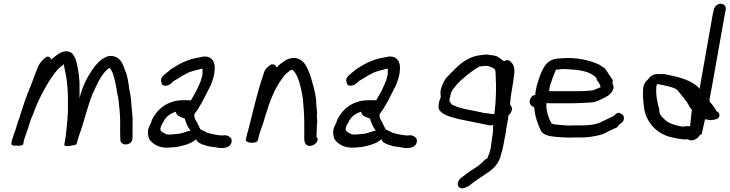

<svg xmlns="http://www.w3.org/2000/svg" viewBox="-20 -781 3880 1021"><path d="M40 -18C39 -13 44 -8 52 -7H53C54 -7 58 -5 65 -7C70 -6 78 -6 83 -6H84C93 -7 103 -10 104 -15L105 -24C110 -50 121 -74 130 -101L143 -143C147 -153 151 -164 156 -173C177 -236 206 -290 236 -341C257 -374 283 -414 312 -433H313L314 -435L319 -440C323 -415 326 -406 331 -379C337 -347 340 -305 341 -271C341 -241 342 -210 341 -179C340 -170 338 -158 339 -147C334 -108 334 -82 327 -41L322 -12C319 4 381 -9 387 -14L388 -18C388 -20 390 -24 391 -29C394 -41 398 -53 402 -65C426 -130 445 -213 471 -279C494 -329 517 -383 552 -413C557 -417 557 -417 563 -420C568 -413 573 -408 576 -399C576 -398 580 -391 580 -391L587 -367C592 -349 598 -322 601 -302C603 -289 603 -279 608 -267C613 -230 618 -183 619 -142C619 -108 618 -74 620 -41C618 -25 631 -12 649 -13C654 -13 660 -14 666 -17H667C691 -29 683 -54 685 -67V-69C684 -87 685 -98 685 -117V-141C686 -158 683 -171 682 -188C678 -230 677 -270 667 -309C664 -339 658 -371 650 -396H649C639 -421 635 -443 617 -463C599 -483 561 -494 530 -470C509 -460 498 -444 484 -428C450 -383 422 -332 405 -268L403 -256V-341C401 -367 399 -393 394 -417C390 -437 386 -454 382 -468H381C374 -483 365 -507 336 -508C328 -509 320 -507 313 -505H312C289 -496 271 -480 252 -464C250 -472 244 -480 233 -480H230C211 -469 195 -452 184 -430C164 -383 148 -333 128 -287L127 -286C126 -282 125 -277 123 -273C108 -236 98 -198 85 -161V-160C85 -158 84 -154 82 -151L81 -150C78 -140 75 -130 71 -119C65 -101 62 -86 55 -71L54 -69C53 -61 47 -46 44 -37Z M767 -86C766 -66 768 -47 779 -34C798 -11 831 7 878 4C886 4 893 3 901 2C919 2 937 -3 953 -7C977 -13 1005 -23 1023 -41C1025 -35 1030 -29 1034 -24C1043 -19 1055 -12 1070 -9C1083 -2 1106 -1 1125 2C1155 10 1207 11 1212 -29C1213 -33 1211 -37 1210 -41L1211 -43C1204 -51 1191 -65 1168 -61H1159C1157 -60 1155 -60 1155 -60L1154 -61L1136 -63L1119 -66C1108 -68 1093 -72 1083 -75C1071 -80 1059 -88 1046 -93C1043 -99 1039 -105 1037 -111V-113C1035 -116 1032 -117 1031 -121L1032 -122C1023 -140 1013 -148 1013 -172C1017 -179 1022 -187 1028 -194V-195H1029C1051 -230 1069 -264 1088 -303L1102 -331C1110 -352 1116 -369 1120 -393C1122 -404 1121 -414 1122 -423V-424C1121 -456 1103 -485 1061 -480C1027 -473 1001 -470 971 -457C938 -445 914 -428 886 -411H885V-410C874 -396 826 -374 838 -345C840 -314 879 -324 894 -341C904 -351 912 -356 929 -365C942 -374 958 -383 971 -389V-390H972C995 -403 1023 -407 1054 -416H1057V-407V-392V-386C1052 -360 1043 -337 1032 -316V-315C1023 -293 1007 -269 995 -247C994 -247 990 -248 987 -248H953C875 -248 816 -204 787 -141C785 -136 785 -131 783 -128C776 -114 770 -104 767 -87ZM833 -96 834 -101C835 -108 842 -123 847 -130H848V-131C860 -159 884 -177 915 -187C915 -187 916 -182 917 -180C921 -164 942 -158 961 -151L963 -149C969 -129 978 -105 991 -89H992C993 -89 993 -88 994 -87C970 -82 944 -69 921 -69L915 -68L900 -67L895 -66H884C881 -65 878 -65 875 -66H874C869 -66 863 -66 861 -69H860L859 -70H858V-71C851 -73 845 -76 842 -80C837 -83 832 -88 833 -96Z M1287 -32C1296 -27 1302 -21 1317 -22C1324 -21 1350 -23 1352 -37C1360 -82 1379 -117 1390 -162L1396 -180C1413 -238 1434 -291 1461 -335C1471 -352 1484 -367 1495 -383L1518 -403C1522 -406 1524 -407 1529 -410C1533 -410 1539 -407 1542 -404C1567 -374 1578 -325 1587 -278L1591 -252C1592 -235 1594 -217 1595 -199C1599 -155 1598 -109 1598 -61V-43C1598 -27 1603 -7 1624 -5H1625C1645 -5 1665 -17 1669 -37C1670 -42 1670 -47 1663 -52C1663 -70 1665 -93 1665 -112L1667 -130C1667 -149 1663 -167 1666 -185C1663 -203 1661 -229 1661 -250C1661 -252 1662 -248 1661 -250C1659 -261 1658 -271 1656 -282L1649 -314C1643 -336 1637 -355 1631 -377H1630L1631 -378C1616 -411 1607 -452 1567 -468C1536 -481 1503 -466 1483 -449C1481 -448 1476 -445 1472 -442L1461 -433C1459 -431 1457 -428 1453 -423C1452 -424 1451 -425 1449 -426C1446 -434 1436 -441 1423 -439L1422 -438C1406 -430 1388 -412 1383 -393C1354 -309 1333 -220 1310 -128L1299 -86C1296 -74 1291 -59 1289 -46Z M1752 -86C1751 -66 1753 -47 1764 -34C1783 -11 1816 7 1863 4C1871 4 1878 3 1886 2C1904 2 1922 -3 1938 -7C1962 -13 1990 -23 2008 -41C2010 -35 2015 -29 2019 -24C2028 -19 2040 -12 2055 -9C2068 -2 2091 -1 2110 2C2140 10 2192 11 2197 -29C2198 -33 2196 -37 2195 -41L2196 -43C2189 -51 2176 -65 2153 -61H2144C2142 -60 2140 -60 2140 -60L2139 -61L2121 -63L2104 -66C2093 -68 2078 -72 2068 -75C2056 -80 2044 -88 2031 -93C2028 -99 2024 -105 2022 -111V-113C2020 -116 2017 -117 2016 -121L2017 -122C2008 -140 1998 -148 1998 -172C2002 -179 2007 -187 2013 -194V-195H2014C2036 -230 2054 -264 2073 -303L2087 -331C2095 -352 2101 -369 2105 -393C2107 -404 2106 -414 2107 -423V-424C2106 -456 2088 -485 2046 -480C2012 -473 1986 -470 1956 -457C1923 -445 1899 -428 1871 -411H1870V-410C1859 -396 1811 -374 1823 -345C1825 -314 1864 -324 1879 -341C1889 -351 1897 -356 1914 -365C1927 -374 1943 -383 1956 -389V-390H1957C1980 -403 2008 -407 2039 -416H2042V-407V-392V-386C2037 -360 2028 -337 2017 -316V-315C2008 -293 1992 -269 1980 -247C1979 -247 1975 -248 1972 -248H1938C1860 -248 1801 -204 1772 -141C1770 -136 1770 -131 1768 -128C1761 -114 1755 -104 1752 -87ZM1818 -96 1819 -101C1820 -108 1827 -123 1832 -130H1833V-131C1845 -159 1869 -177 1900 -187C1900 -187 1901 -182 1902 -180C1906 -164 1927 -158 1946 -151L1948 -149C1954 -129 1963 -105 1976 -89H1977C1978 -89 1978 -88 1979 -87C1955 -82 1929 -69 1906 -69L1900 -68L1885 -67L1880 -66H1869C1866 -65 1863 -65 1860 -66H1859C1854 -66 1848 -66 1846 -69H1845L1844 -70H1843V-71C1836 -73 1830 -76 1827 -80C1822 -83 1817 -88 1818 -96Z M2326 -312C2320 -295 2323 -275 2324 -264C2320 -255 2316 -244 2314 -234C2312 -221 2311 -208 2315 -198C2327 -179 2350 -168 2375 -160L2418 -148C2475 -137 2529 -125 2586 -114H2588C2594 -115 2594 -114 2603 -116C2599 -88 2605 -101 2600 -71C2600 -64 2598 -57 2597 -49C2596 -44 2590 3 2590 3C2590 3 2590 4 2589 8C2588 15 2586 21 2584 26V27C2582 38 2575 47 2572 60C2572 62 2564 64 2558 69C2546 82 2535 92 2520 103C2495 119 2469 136 2444 156L2433 164H2432C2417 177 2405 202 2423 216C2438 227 2460 215 2471 209H2472C2492 192 2514 178 2537 161C2546 156 2553 152 2561 145C2598 123 2636 91 2646 34C2648 28 2651 21 2652 14C2653 12 2653 7 2654 4L2657 -9C2659 -23 2666 -58 2669 -73C2672 -88 2670 -84 2672 -98L2676 -117C2681 -144 2681 -143 2684 -168C2691 -173 2697 -180 2701 -193C2704 -201 2703 -209 2699 -214L2692 -227C2694 -246 2696 -266 2699 -286L2701 -296C2707 -328 2711 -360 2715 -393C2717 -413 2713 -436 2701 -447C2692 -458 2682 -468 2660 -455C2660 -455 2659 -455 2659 -456C2654 -462 2645 -463 2641 -470H2640C2637 -472 2631 -475 2628 -479C2616 -484 2605 -487 2589 -488C2580 -490 2571 -491 2564 -491H2563C2557 -490 2550 -489 2545 -489H2544C2537 -488 2530 -487 2524 -486C2480 -479 2442 -454 2414 -428C2404 -419 2397 -412 2387 -401C2380 -395 2371 -387 2363 -377C2345 -361 2334 -337 2326 -312ZM2371 -258 2374 -265 2375 -274C2376 -278 2378 -282 2379 -288L2384 -299C2397 -318 2411 -335 2428 -351C2447 -369 2466 -384 2487 -400H2488C2500 -410 2514 -418 2529 -427L2533 -428C2537 -428 2541 -429 2544 -429H2545C2548 -430 2552 -430 2559 -431C2581 -431 2600 -423 2612 -412C2616 -404 2615 -391 2616 -375V-372C2619 -320 2618 -282 2614 -222C2612 -213 2612 -204 2611 -194C2610 -187 2610 -180 2609 -174C2609 -174 2605 -175 2603 -175H2597C2594 -175 2589 -176 2583 -177C2568 -179 2550 -180 2537 -184L2509 -190C2468 -198 2425 -205 2394 -220L2384 -224L2376 -234C2370 -239 2369 -244 2371 -258Z M2797 -246C2793 -224 2809 -216 2821 -210C2824 -163 2838 -127 2853 -93C2864 -62 2902 -56 2938 -53C2966 -51 2995 -48 3027 -50H3066C3094 -50 3116 -52 3141 -57C3170 -62 3190 -67 3216 -83C3230 -89 3245 -96 3259 -103H3260C3266 -108 3270 -115 3274 -120C3282 -124 3295 -133 3297 -146C3300 -163 3293 -172 3282 -177C3267 -188 3252 -174 3245 -165C3224 -155 3202 -144 3180 -134L3179 -133C3148 -118 3111 -114 3068 -114H3029C3002 -112 2978 -115 2954 -117C2938 -118 2923 -119 2913 -125C2908 -133 2904 -142 2900 -150C2896 -162 2893 -170 2890 -183C2888 -198 2883 -213 2886 -231V-233H2889C2894 -232 2899 -232 2902 -232H3036C3064 -233 3092 -234 3119 -236C3146 -236 3164 -247 3183 -256H3184C3201 -266 3223 -273 3235 -295C3249 -315 3241 -328 3236 -340C3236 -341 3238 -347 3239 -350V-351C3237 -357 3235 -362 3231 -365C3227 -373 3223 -380 3216 -388C3213 -394 3210 -399 3204 -406C3202 -409 3198 -415 3195 -419H3194C3185 -425 3175 -432 3165 -438C3115 -461 3043 -478 2964 -471C2946 -470 2928 -469 2910 -460C2892 -451 2877 -435 2868 -415C2853 -389 2845 -360 2835 -328L2830 -303C2828 -297 2827 -287 2827 -282V-277L2813 -272H2812C2805 -266 2799 -256 2797 -246ZM2900 -297C2901 -307 2903 -319 2906 -329C2915 -355 2923 -382 2935 -406V-410C2946 -412 2958 -412 2973 -414C2988 -414 3002 -413 3020 -411H3029C3065 -408 3100 -401 3123 -388C3134 -381 3148 -374 3152 -364V-362C3154 -355 3156 -351 3160 -347C3162 -345 3164 -342 3166 -339C3169 -331 3174 -326 3173 -317C3165 -314 3155 -309 3146 -306C3140 -304 3133 -300 3129 -300H3128C3101 -297 3074 -296 3047 -296H2908C2907 -296 2905 -296 2903 -297Z M3400 -307C3397 -275 3401 -240 3404 -215C3408 -174 3424 -142 3446 -114C3468 -88 3498 -67 3536 -55C3563 -48 3600 -38 3633 -40H3634L3637 -41C3656 -27 3679 -38 3693 -51C3696 -54 3698 -58 3701 -62L3711 -67C3718 -95 3722 -116 3729 -147C3739 -145 3748 -144 3757 -142H3758C3776 -144 3807 -146 3806 -169C3805 -180 3799 -186 3790 -190C3788 -194 3785 -202 3779 -207C3773 -222 3761 -230 3753 -242C3754 -245 3753 -249 3753 -253C3759 -281 3764 -313 3770 -343L3834 -704C3835 -712 3837 -719 3839 -726V-727C3842 -742 3836 -757 3819 -760C3799 -765 3779 -748 3776 -730C3774 -721 3772 -713 3770 -704L3700 -308C3699 -309 3698 -313 3696 -315H3695C3654 -357 3585 -373 3513 -387H3479C3450 -387 3438 -375 3423 -356C3408 -344 3401 -325 3400 -307ZM3470 -318 3472 -330C3473 -332 3475 -334 3476 -334C3488 -331 3507 -329 3520 -325C3545 -319 3569 -314 3582 -302C3604 -275 3632 -244 3648 -212V-211L3659 -198V-196C3656 -166 3652 -137 3650 -110H3629C3621 -109 3615 -108 3610 -108C3606 -108 3601 -109 3595 -110C3555 -119 3528 -129 3508 -152H3507V-153C3494 -165 3485 -176 3486 -198V-199C3476 -235 3467 -272 3470 -318Z"/></svg>

Font: Scribbler
Style: BdIta
Weight: 700
Designer: Mew Too
Foundry: Cannot Into Space Fonts
Version: Version 1.001